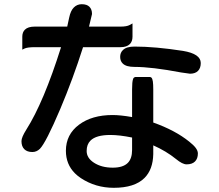

<svg xmlns="http://www.w3.org/2000/svg" viewBox="-20 -811 1040 912"><path d="M619.1 -589.8Q717.3 -589.8 849.1 -569.3Q933.6 -555.2 933.6 -511.7Q933.6 -487.3 920.4 -474.1Q907.2 -460.9 882.8 -460.9H882.3L840.3 -466.8Q701.2 -493.2 619.1 -493.2Q599.6 -493.2 585.4 -497.1Q571.3 -501 562.5 -509.8Q550.8 -521.5 550.8 -541Q550.8 -560.5 563.5 -572.8Q580.1 -589.8 619.1 -589.8ZM503.9 -169.9Q436.5 -169.9 409.7 -143.1Q391.6 -125 391.6 -93.8Q391.6 -60.5 426.3 -38.1Q462.4 -14.6 515.6 -14.6Q564.5 -14.6 586.9 -37.1Q607.4 -57.6 607.4 -98.6V-157.7Q547.4 -169.9 503.9 -169.9ZM514.6 -264.6Q552.2 -264.6 607.4 -254.9V-385.7Q607.4 -422.4 611.8 -434.6Q613.3 -439.5 615 -441.2Q616.7 -442.9 618.2 -443.4Q620.6 -445.3 624 -445.3H691.4Q696.3 -445.3 699.7 -441.9Q704.1 -437 706.1 -423.8Q708 -410.6 708 -385.7V-229Q811.5 -192.4 878.9 -138.2Q899.4 -122.1 909.7 -108.4Q919.9 -94.7 919.9 -82Q919.9 -57.6 906.2 -43.9Q892.6 -30.3 866.2 -30.3Q846.7 -30.3 815.9 -55.7Q769.5 -93.3 708 -120.6V-79.1Q706.5 -5.9 666.5 34.2Q619.6 81.1 520.5 81.1Q434.1 81.1 364.3 35.2Q348.1 24.4 335.9 12.2Q293 -30.8 293 -94.7Q293 -172.4 355.5 -218.8Q417 -264.6 514.6 -264.6ZM551.8 -684.6Q582.5 -684.6 596.2 -692.4L609.4 -699.7V-636.7Q609.4 -614.3 596.7 -601.6Q582 -586.9 551.8 -586.9H374.5Q327.1 -437.5 266.1 -293Q198.2 -133.3 169.4 -104Q153.8 -88.9 133.8 -88.9Q108.9 -88.9 95.5 -102.3Q82 -115.7 82 -140.6Q82 -158.7 105 -195.3Q187.5 -325.2 270 -586.9H144.5Q112.3 -586.9 98.1 -581.1L85.9 -575.2V-636.7Q85.9 -657.7 98.1 -669.9Q112.8 -684.6 144.5 -684.6H299.3L308.6 -727.5Q315.4 -760.3 330.8 -775.6Q346.2 -791 368.2 -791Q392.6 -791 404.8 -778.8Q417 -766.6 417 -745.1V-744.1L402.8 -684.6Z"/></svg>

Font: YuPearl-SemiBold
Style: SemiBold
Weight: 600
Designer: Max Yao
Foundry: Max-Everyday
Version: Version 1.011; ttfautohint (v1.8.3)